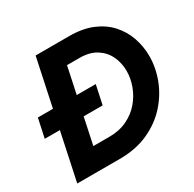

<svg xmlns="http://www.w3.org/2000/svg" viewBox="-161 -910 1090 1079"><g transform="rotate(-30 384.0 -370.0)"><path d="M385.4 -308.8H9.8L36.2 -432H411.8ZM317.8 0H154L182.8 -137H329.6Q394.6 -137 445 -161Q495.4 -185 529.6 -225.1Q563.8 -265.2 581.5 -313.5Q599.2 -361.8 599.2 -409.4Q599.2 -460.8 578.4 -505.3Q557.6 -549.8 514.7 -577.3Q471.8 -604.8 405.6 -604.8H282.8L311 -740H418.8Q503.6 -740 566.3 -713.8Q629 -687.6 670 -642.3Q711 -597 731.3 -538.9Q751.6 -480.8 751.6 -418Q751.6 -343.2 723.5 -269.3Q695.4 -195.4 640.4 -134.5Q585.4 -73.6 504.6 -36.8Q423.8 0 317.8 0ZM196.8 0H42.4L199.4 -740H353.8Z"/></g></svg>

Font: Be Vietnam Pro Variable Thin
Style: Italic
Weight: 100
Italic angle: -12°
Designer: Lam Bao, Tony Le, Vietanh Nguyen
Foundry: Yellow Type Foundry
Version: Version 1.002